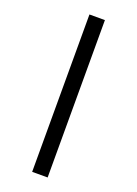

<svg xmlns="http://www.w3.org/2000/svg" viewBox="-182 -837 818 1143"><g transform="rotate(20 226.5 -265.5)"><path d="M177 -764V233H275V-764Z"/></g></svg>

Font: Noto Sans Arabic Cond SemBd
Style: Regular
Weight: 600
Width: 3
Designer: Monotype Design Team, Nadine Chahine, Nizar Qandah and Khaled Hosny
Foundry: Monotype Imaging Inc.
Version: Version 2.012